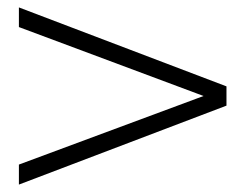

<svg xmlns="http://www.w3.org/2000/svg" viewBox="-20 -616 660 518"><path d="M31 -543V-596L591 -383V-331L31 -118V-172L548 -364V-350Z"/></svg>

Font: Unbounded ExtraLight
Style: Regular
Weight: 250
Designer: Luke Prowse, Jean-Baptiste Morizot, Fátima Lázaro, Florian Runge
Foundry: NaN
Version: Version 1.701;gftools[0.9.28.dev5+ged2979d]